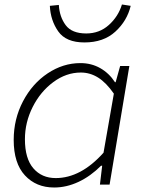

<svg xmlns="http://www.w3.org/2000/svg" viewBox="-20 -822 634 855"><path d="M41 -199Q41 -292 82.5 -371Q124 -450 192.5 -495.5Q261 -541 338 -541Q387 -541 426.5 -518.5Q466 -496 492 -456H495L515 -528H556L468 0H425L435 -84H430Q383 -37 329.5 -12Q276 13 221 13Q141 13 91 -41Q41 -95 41 -199ZM441 -142 487 -405Q453 -454 417 -476.5Q381 -499 340 -499Q275 -499 217.5 -456.5Q160 -414 125.5 -345.5Q91 -277 91 -202Q91 -116 128.5 -72.5Q166 -29 228 -29Q340 -29 441 -142ZM202 -796 242 -800Q245 -747 272.5 -710Q300 -673 364 -673Q423 -673 465 -711Q507 -749 523 -802L562 -796Q546 -729 493.5 -681Q441 -633 356 -633Q274 -633 239.5 -682Q205 -731 202 -796Z"/></svg>

Font: Nebula Sans Light
Style: Regular
Weight: 300
Italic angle: -9°
Designer: Paul D. Hunt for Adobe (as Source Sans)
Foundry: Nebula Entertainment & Broadcasting LLC
Version: Version 1.010